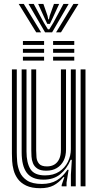

<svg xmlns="http://www.w3.org/2000/svg" viewBox="-20 -956 504 985"><path d="M186.6 9.5Q142.5 9.5 114.7 -3.7Q86.9 -16.9 71.6 -37.9Q56.3 -58.9 49.9 -83.2Q43.5 -107.4 42.3 -130Q41.1 -152.6 41.1 -168.4V-600H66.1V-173.3Q66.1 -154.4 68.1 -127.3Q70.1 -100.2 81.3 -73.8Q92.5 -47.5 119 -29.9Q145.6 -12.3 194.7 -12.3Q239.9 -12.3 270.9 -30.7Q301.9 -49 325.9 -84.9H332L321.4 -19.3V0H296.4L296.2 -6.5L310.1 -47.3H305.4Q281.7 -18.8 254.7 -4.7Q227.8 9.5 186.6 9.5ZM393.6 0V-600H418.6V0ZM217.3 -80.3Q187.4 -80.3 171.5 -91.3Q155.5 -102.2 149.1 -118.7Q142.6 -135.2 141.6 -152.6Q140.6 -170 140.6 -182.9V-600H165.6V-184.4Q165.6 -168.4 167.2 -149.1Q168.9 -129.9 180.4 -116.1Q191.9 -102.3 221.1 -102.3Q243.6 -102.3 259.6 -112.2Q275.5 -122.1 284 -140.9Q292.5 -159.7 292.5 -186V-600H318.7V-188.6Q318.7 -156.5 306.6 -132.1Q294.4 -107.7 271.7 -94Q249.1 -80.3 217.3 -80.3ZM201.9 -34.4Q143.1 -34.9 117.1 -69.9Q91.1 -105 91.1 -174.9V-600H116V-178.1Q116 -121.2 136 -88.7Q156.1 -56.2 211.3 -56.2Q254.2 -56.2 283.6 -75.5Q313 -94.8 328.3 -125.7Q343.5 -156.5 343.5 -190.8V-600H368.6V0H343.7V-60L348.5 -136.1H342.4Q322.6 -88.9 288.4 -61.5Q254.2 -34 201.9 -34.4ZM252.4 -725.5V-745.6H361V-725.5ZM97.6 -645V-665.1H206.2V-645ZM97.6 -685.2V-705.4H206.2V-685.2ZM97.6 -725.5V-745.6H206.2V-725.5ZM252.4 -645V-665.1H361V-645ZM252.4 -685.2V-705.4H361V-685.2ZM76 -935.7H102L190.8 -790.2H165.7ZM126.3 -935.7H153.1L204.8 -839.8L225.9 -805.4H232.7L253.8 -839.6L305.5 -935.7H332.2L247.4 -790.2H211.2ZM175.8 -935.7H202.6L223.4 -876.2L227.5 -856.8H231.1L235.4 -876.2L256.8 -935.7H283.5L249.7 -862.2L236.1 -833.7H222.5L209 -862.2ZM356.6 -935.7H382.6L292.9 -790.2H267.7Z"/></svg>

Font: Big Shoulders Inline Display SC Thin
Style: Regular
Weight: 100
Designer: Patric King
Foundry: XO Type Co
Version: Version 2.002